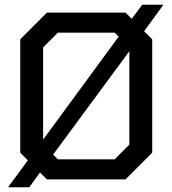

<svg xmlns="http://www.w3.org/2000/svg" viewBox="-20 -753 724 806"><path d="M585 -622 619 -588V-112L507 0H177L148 -29L103 33H14L97 -80L65 -112V-588L177 -700H507L533 -674L577 -733H666ZM161 -167 478 -599 461 -616H223L161 -554ZM523 -538 203 -104 223 -84H461L523 -146Z"/></svg>

Font: Chakra Petch Medium
Style: Regular
Weight: 500
Designer: Katatrad Aksorn Co.,Ltd.
Foundry: Cadson Demak Co.,Ltd.
Version: Version 1.000; ttfautohint (v1.6)